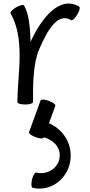

<svg xmlns="http://www.w3.org/2000/svg" viewBox="-20 -588 519 1106"><path d="M170 0C170 -104 170 -223 207 -307C252 -410 311 -519 390 -472C397 -468 412 -482 425 -504C438 -525 443 -546 436 -550C326 -615 221 -489 156 -347C154 -426 147 -508 119 -556C115 -563 94 -558 73 -546C51 -533 37 -518 41 -511C83 -437 93 -351 93 -267C93 -179 81 -92 80 -4C80 -4 80 -4 80 -2C80 -2 80 -1 80 0C80 8 100 14 125 14C150 14 170 8 170 0ZM214 -10 147 174C145 181 162 194 185 202C208 211 229 212 232 205L233 203C282 217 322 252 324 302C328 371 260 423 188 406C181 404 170 423 164 447C159 471 160 492 168 494C286 521 394 422 387 298C383 218 332 152 262 122L299 21C301 14 285 1 261 -7C238 -16 217 -17 214 -10Z"/></svg>

Font: Nupuram
Style: Regular
Weight: 400
Designer: Santhosh Thottingal (santhosh.thottingal@gmail.com)
Foundry: SMC
Version: Version 1.000